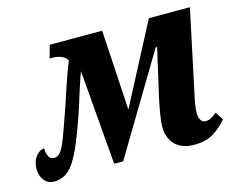

<svg xmlns="http://www.w3.org/2000/svg" viewBox="-82 -654 956 782"><g transform="rotate(-15 396.5 -263.0)"><path d="M540 -95Q540 -127 558 -212L604 -414H598L350 0H312L279 -399Q273 -384 263 -353.5Q253 -323 246 -301L233 -259Q197 -151 171 -94.5Q145 -38 119 -15.5Q93 7 58 7Q32 7 16.5 -12.5Q1 -32 1 -61Q1 -92 17 -113Q33 -134 53 -134Q52 -116 59.5 -101Q67 -86 82 -86Q98 -86 109.5 -100Q121 -114 135 -150Q149 -186 180 -276Q190 -304 195 -322Q202 -343 217 -386Q232 -429 243 -455Q225 -482 180 -482H169L184 -536H405L425 -198L602 -536H775L706 -211Q704 -203 697 -168.5Q690 -134 690 -111Q690 -93 697.5 -82Q705 -71 717 -71Q730 -71 740 -76.5Q750 -82 765 -94L787 -60Q760 -28 728 -9Q696 10 647 10Q597 10 568.5 -18Q540 -46 540 -95Z"/></g></svg>

Font: Noto Serif CondExtraBold
Style: Italic
Weight: 800
Width: 3
Italic angle: -12°
Designer: Monotype Design Team
Foundry: Monotype Imaging Inc.
Version: Version 1.001